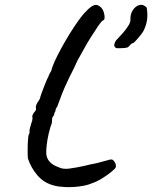

<svg xmlns="http://www.w3.org/2000/svg" viewBox="-20 -712 628 792"><path d="M202 53Q162 43 135 12Q108 -19 95 -59Q94 -72 94 -94Q94 -116 95.5 -135.5Q97 -155 99 -158Q102 -160 102 -170Q101 -174 103.5 -183.5Q106 -193 109 -203Q114 -215 114 -222.5Q114 -230 113 -234Q113 -234 116 -240.5Q119 -247 123 -251Q129 -257 128.5 -263Q128 -269 128 -269Q127 -273 130 -280Q133 -287 136 -291Q138 -293 141.5 -299.5Q145 -306 145 -306Q145 -309 149.5 -322Q154 -335 160 -350.5Q166 -366 171.5 -379Q177 -392 180 -396V-398Q184 -408 191 -419Q192 -424 196 -435.5Q200 -447 205 -458Q216 -482 232.5 -512.5Q249 -543 268 -573.5Q287 -604 304.5 -628.5Q322 -653 335 -665Q352 -684 367 -690Q382 -696 397 -681Q404 -674 408 -661.5Q412 -649 411.5 -639Q411 -629 405 -628Q398 -624 385.5 -605.5Q373 -587 357 -562Q341 -537 326.5 -510.5Q312 -484 300 -463Q287 -434 276 -412.5Q265 -391 265 -391Q264 -388 263 -386Q262 -384 261 -382Q246 -351 236 -325.5Q226 -300 216 -272Q210 -265 209 -258Q208 -251 208 -251Q206 -252 205 -246.5Q204 -241 201 -234Q196 -230 195 -221.5Q194 -213 194 -205Q187 -187 181 -161.5Q175 -136 172.5 -112.5Q170 -89 171 -76Q173 -59 183 -47Q193 -35 210 -27Q221 -22 229.5 -19Q238 -16 245 -16Q253 -15 265.5 -16.5Q278 -18 300 -22H299Q312 -24 326.5 -27.5Q341 -31 354 -34Q366 -36 377 -38.5Q388 -41 394 -43Q416 -49 428.5 -52.5Q441 -56 446 -52Q451 -48 455.5 -39Q460 -30 457 -21Q455 -16 438.5 -2.5Q422 11 400 24.5Q378 38 359 44Q339 53 307.5 57Q276 61 247 59.5Q218 58 202 53ZM470 -513Q460 -513 457.5 -514.5Q455 -516 451 -523Q451 -530 454.5 -538Q458 -546 465 -552Q475 -562 487.5 -576.5Q500 -591 509.5 -606Q519 -621 518 -631Q517 -653 527.5 -669.5Q538 -686 554 -691Q570 -696 585 -681Q589 -660 587.5 -638Q586 -616 575 -591Q573 -584 562.5 -570.5Q552 -557 541.5 -545.5Q531 -534 528 -534Q524 -534 519 -528.5Q514 -523 510 -519Q506 -515 493.5 -514Q481 -513 470 -513Z"/></svg>

Font: Caveat SemiBold
Style: Regular
Weight: 600
Designer: Pablo Impallari
Foundry: Pablo Impallari
Version: Version 2.000